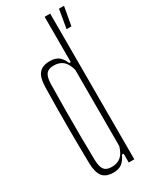

<svg xmlns="http://www.w3.org/2000/svg" viewBox="-207 -853 735 913"><g transform="rotate(-30 160.0 -397.0)"><path d="M128 5.5Q87.5 5.5 69 -17.2Q50.5 -40 49.5 -92Q48.5 -143 48 -193Q47.5 -243 47.5 -293.5Q47.5 -344 48 -397.2Q48.5 -450.5 49.5 -508Q50.5 -560.5 69.5 -583Q88.5 -605.5 129 -605.5Q158.5 -605.5 176 -592.8Q193.5 -580 205.5 -551.5H214V-800H244.5V0H214V-48.5H204.5Q193 -22 175.2 -8.2Q157.5 5.5 128 5.5ZM133 -22Q165 -22 184.2 -38Q203.5 -54 214 -90.5V-509.5Q203.5 -546.5 184.5 -562.2Q165.5 -578 134 -578Q106 -578 93.5 -562.2Q81 -546.5 80 -509Q78.5 -430 78.2 -360.2Q78 -290.5 78.2 -224.8Q78.5 -159 80 -91Q81 -54 93 -38Q105 -22 133 -22ZM275 -697 292.5 -799.5H320L301.5 -697Z"/></g></svg>

Font: Big Shoulders Display ExtraLight
Style: Regular
Weight: 250
Designer: Patric King
Foundry: XO Type Co
Version: Version 2.002